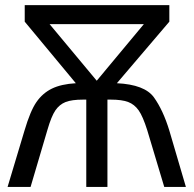

<svg xmlns="http://www.w3.org/2000/svg" viewBox="-20 -734 761 754"><path d="M544.9 -639.2H174.8L359.9 -417ZM645 -713.9V-648.9L439 -407.2Q548.3 -401.9 584.5 -351.6Q620.6 -301.3 645 -221.2L710 0H625L558.1 -223.1Q541 -277.3 524.4 -300.8Q507.8 -324.2 483.2 -333.5Q458.5 -342.8 415 -342.8H401.9V0H318.8V-342.8H306.2Q261.7 -342.8 237.5 -333.3Q213.4 -323.7 197.5 -300.5Q181.6 -277.3 166 -223.1L100.1 0H9.8L76.2 -221.2Q99.1 -298.8 123.3 -333.5Q147.5 -368.2 183.8 -386Q220.2 -403.8 277.8 -407.2L77.1 -648.9V-713.9Z"/></svg>

Font: OpenSans-Regular
Style: Regular
Weight: 400
Foundry: Ascender Corporation
Version: Version 1.10